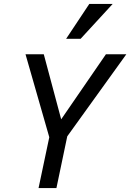

<svg xmlns="http://www.w3.org/2000/svg" viewBox="-20 -950 658 970"><path d="M319.8 -261.2 265.1 0H174.8L229 -256.8L108.9 -675.8H201.2L289.1 -347.2L515.1 -675.8H618.2ZM387.2 -753.9H314L431.2 -930.2H549.3Z"/></svg>

Font: Lorenzo Sans
Style: Italic
Weight: 400
Italic angle: -12°
Foundry: Intel Corporation
Version: Version 1.00; ttfautohint (v1.5)